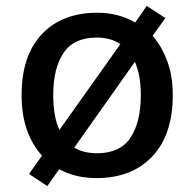

<svg xmlns="http://www.w3.org/2000/svg" viewBox="-20 -592 656 649"><path d="M564 -271Q564 -136 494.5 -63Q425 10 306 10Q235 10 180 -20L140 37L78 -4L122 -66Q89 -102 71 -153Q53 -204 53 -271Q53 -404 121.5 -476.5Q190 -549 309 -549Q380 -549 437 -516L476 -572L539 -531L496 -471Q527 -435 545.5 -385Q564 -335 564 -271ZM160 -271Q160 -235 165 -205.5Q170 -176 181 -153L387 -443Q354 -465 307 -465Q230 -465 195 -413.5Q160 -362 160 -271ZM456 -271Q456 -338 436 -383L231 -93Q262 -74 308 -74Q386 -74 421 -126.5Q456 -179 456 -271Z"/></svg>

Font: Noto Sans Lao Looped Medium
Style: Regular
Weight: 500
Designer: Mark Frömberg, Ben Mitchell
Foundry: The Fontpad Ltd
Version: Version 1.002; ttfautohint (v1.8.4.7-5d5b)